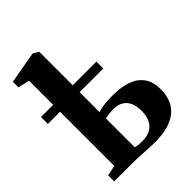

<svg xmlns="http://www.w3.org/2000/svg" viewBox="-253 -936 1062 1062"><g transform="rotate(-45 278.0 -405.0)"><path d="M329.5 7Q319 7 295.8 6Q272.5 5 244.8 3.5Q217 2 192.2 1Q167.5 0 153 0H15V-47L76 -60V-726.5L8.5 -742.5V-786L192.5 -818.5H200L229 -799.5V-328Q242 -332.5 259.2 -335.8Q276.5 -339 298.2 -340.8Q320 -342.5 345 -342.5Q415 -342.5 462.2 -324.5Q509.5 -306.5 533.8 -270Q558 -233.5 558 -179Q558 -86 499.2 -39.5Q440.5 7 329.5 7ZM283.5 -47Q321 -47 346.5 -60.8Q372 -74.5 385.2 -101.8Q398.5 -129 398.5 -169Q398.5 -206 387 -232Q375.5 -258 352.2 -272Q329 -286 294 -286Q281 -286 268.2 -284.8Q255.5 -283.5 245.2 -281.8Q235 -280 229 -278.5V-53Q238 -50 251.2 -48.5Q264.5 -47 283.5 -47ZM-19.5 -484V-538H414V-484Z"/></g></svg>

Font: Merriweather 60pt ExtraBold
Style: Regular
Weight: 800
Version: Version 2.100